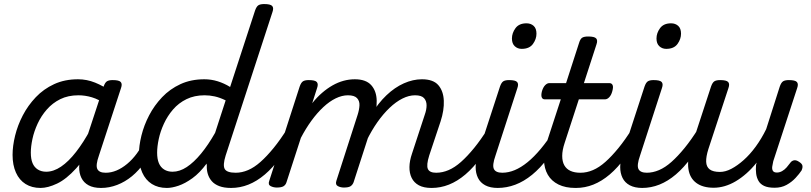

<svg xmlns="http://www.w3.org/2000/svg" viewBox="-20 -910 4002 947"><path d="M180 17Q137 17 106 -2.5Q75 -22 58.5 -59Q42 -96 42 -146Q42 -190 54.5 -241Q67 -292 92.5 -341Q118 -390 156.5 -430.5Q195 -471 247 -495Q299 -519 365 -519Q408 -519 449 -502.5Q490 -486 523 -461L509 -392Q467 -420 433.5 -430Q400 -440 367 -440Q316 -440 277.5 -421Q239 -402 211 -370Q183 -338 165.5 -300Q148 -262 140 -224.5Q132 -187 132 -157Q132 -126 140.5 -105.5Q149 -85 166.5 -74Q184 -63 208 -63Q244 -63 281 -88Q318 -113 355 -160.5Q392 -208 427 -273L449 -229Q405 -134 356 -80Q307 -26 261.5 -4.5Q216 17 180 17ZM478 17Q441 17 417 4Q393 -9 381.5 -32.5Q370 -56 370.5 -86.5Q371 -117 382 -152L491 -483Q498 -503 507.5 -509Q517 -515 536 -515Q567 -515 575.5 -505.5Q584 -496 577 -476L468 -143Q451 -95 460 -76.5Q469 -58 501 -58Q515 -58 521 -46.5Q527 -35 525 -20.5Q523 -6 511 5.5Q499 17 478 17Z M479 17Q465 17 458.5 5.5Q452 -6 454.5 -20.5Q457 -35 469 -46.5Q481 -58 502 -58Q528 -58 554.5 -69Q581 -80 607 -101.5Q633 -123 655 -153Q677 -183 694 -220Q699 -235 711.5 -234.5Q724 -234 733.5 -224.5Q743 -215 739 -201Q721 -150 693 -109.5Q665 -69 631 -41Q597 -13 558 2Q519 17 479 17Z M803 17Q760 17 729 -2.5Q698 -22 681.5 -59Q665 -96 665 -146Q665 -190 677.5 -241Q690 -292 715.5 -341Q741 -390 779.5 -430.5Q818 -471 870 -495Q922 -519 988 -519Q1022 -519 1054 -509Q1086 -499 1115 -481L1238 -858Q1245 -878 1254.5 -884Q1264 -890 1283 -890Q1314 -890 1322.5 -880.5Q1331 -871 1324 -851L1093 -143Q1078 -95 1088.5 -76.5Q1099 -58 1143 -58Q1155 -58 1160.5 -46.5Q1166 -35 1163.5 -20.5Q1161 -6 1150 5.5Q1139 17 1120 17Q1085 17 1061.5 8Q1038 -1 1024.5 -16.5Q1011 -32 1005 -52Q999 -72 1000 -93L999 -103Q965 -57 929 -31Q893 -5 860.5 6Q828 17 803 17ZM831 -63Q866 -63 901 -86Q936 -109 971.5 -152Q1007 -195 1041 -255L1093 -415Q1064 -429 1039 -434.5Q1014 -440 989 -440Q939 -440 900 -421Q861 -402 833.5 -370Q806 -338 788.5 -300Q771 -262 763 -224.5Q755 -187 755 -157Q755 -126 763.5 -105.5Q772 -85 789.5 -74Q807 -63 831 -63Z M1120 17Q1106 17 1099.5 5.5Q1093 -6 1095.5 -20.5Q1098 -35 1110 -46.5Q1122 -58 1143 -58Q1173 -58 1203.5 -71Q1234 -84 1265 -111.5Q1296 -139 1329.5 -180Q1363 -221 1398 -277Q1407 -290 1419 -289Q1431 -288 1437.5 -278.5Q1444 -269 1438 -257Q1402 -187 1364 -135Q1326 -83 1286.5 -49.5Q1247 -16 1205.5 0.5Q1164 17 1120 17Z M2108 17Q2070 17 2046 4Q2022 -9 2010.5 -32.5Q1999 -56 1999.5 -86.5Q2000 -117 2012 -152L2075 -344Q2084 -369 2084 -390.5Q2084 -412 2071.5 -426Q2059 -440 2027 -440Q1997 -440 1965 -424Q1933 -408 1901.5 -378Q1870 -348 1841.5 -307.5Q1813 -267 1789 -218L1753 -217Q1777 -288 1811 -344.5Q1845 -401 1886 -440Q1927 -479 1972 -499Q2017 -519 2061 -519Q2117 -519 2142 -490Q2167 -461 2169 -413.5Q2171 -366 2153 -311L2097 -143Q2082 -95 2090.5 -76.5Q2099 -58 2131 -58Q2145 -58 2151.5 -46.5Q2158 -35 2155 -20.5Q2152 -6 2140.5 5.5Q2129 17 2108 17ZM1345 15Q1329 15 1315 8Q1301 1 1308 -18L1458 -483Q1465 -503 1474.5 -509Q1484 -515 1503 -515Q1534 -515 1542.5 -505.5Q1551 -496 1544 -476L1520 -401Q1543 -430 1568.5 -452Q1594 -474 1620.5 -489Q1647 -504 1674.5 -511.5Q1702 -519 1730 -519Q1785 -519 1811 -490Q1837 -461 1838 -413.5Q1839 -366 1821 -311L1724 -11Q1719 2 1709 8.5Q1699 15 1676 15Q1660 15 1646.5 8Q1633 1 1639 -18L1744 -344Q1752 -369 1753 -390.5Q1754 -412 1741 -426Q1728 -440 1696 -440Q1667 -440 1636 -425Q1605 -410 1574.5 -381.5Q1544 -353 1516 -314.5Q1488 -276 1464 -230L1393 -11Q1389 2 1378.5 8.5Q1368 15 1345 15Z M2109 17Q2095 17 2088.5 5.5Q2082 -6 2084.5 -20.5Q2087 -35 2099 -46.5Q2111 -58 2132 -58Q2162 -58 2192.5 -71Q2223 -84 2254 -111.5Q2285 -139 2318.5 -180Q2352 -221 2387 -277Q2396 -290 2408 -289Q2420 -288 2426.5 -278.5Q2433 -269 2427 -257Q2391 -187 2353 -135Q2315 -83 2275.5 -49.5Q2236 -16 2194.5 0.5Q2153 17 2109 17Z M2435 17Q2398 17 2373.5 4Q2349 -9 2337.5 -32.5Q2326 -56 2326 -86Q2326 -116 2338 -152L2446 -483Q2453 -503 2462.5 -509Q2472 -515 2491 -515Q2522 -515 2530.5 -505.5Q2539 -496 2532 -476L2424 -143Q2407 -95 2416 -76.5Q2425 -58 2458 -58Q2472 -58 2478 -46.5Q2484 -35 2481.5 -20.5Q2479 -6 2467.5 5.5Q2456 17 2435 17ZM2553 -669Q2533 -669 2519 -682Q2505 -695 2505 -720Q2505 -747 2522.5 -771Q2540 -795 2577 -795Q2598 -795 2612 -782.5Q2626 -770 2626 -744Q2626 -717 2608.5 -693Q2591 -669 2553 -669Z M2434 17Q2420 17 2413.5 5.5Q2407 -6 2409.5 -20.5Q2412 -35 2424 -46.5Q2436 -58 2457 -58Q2488 -58 2519 -71Q2550 -84 2582 -110Q2614 -136 2647 -175.5Q2680 -215 2714 -268Q2723 -282 2734.5 -281Q2746 -280 2753 -270.5Q2760 -261 2755 -249Q2720 -181 2682.5 -131Q2645 -81 2604.5 -48Q2564 -15 2521.5 1Q2479 17 2434 17Z M2818 17Q2769 17 2734.5 0Q2700 -17 2682 -48Q2664 -79 2663 -121.5Q2662 -164 2679 -215L2746 -420H2667Q2656 -420 2652 -430Q2648 -440 2653 -460Q2659 -480 2669 -490Q2679 -500 2689 -500H2772L2836 -698Q2842 -718 2851.5 -724Q2861 -730 2881 -730Q2912 -730 2920.5 -720.5Q2929 -711 2922 -691L2860 -500H2986Q2997 -500 3001.5 -490.5Q3006 -481 3000 -460Q2995 -441 2985 -430.5Q2975 -420 2964 -420H2835L2765 -205Q2753 -169 2753 -141Q2753 -113 2763.5 -94.5Q2774 -76 2794 -67Q2814 -58 2842 -58Q2856 -58 2861.5 -46.5Q2867 -35 2865 -20.5Q2863 -6 2851 5.5Q2839 17 2818 17Z M2821 17Q2807 17 2800.5 5.5Q2794 -6 2796.5 -20.5Q2799 -35 2811 -46.5Q2823 -58 2844 -58Q2874 -58 2904.5 -71Q2935 -84 2966 -111.5Q2997 -139 3030.5 -180Q3064 -221 3099 -277Q3108 -290 3120 -289Q3132 -288 3138.5 -278.5Q3145 -269 3139 -257Q3103 -187 3065 -135Q3027 -83 2987.5 -49.5Q2948 -16 2906.5 0.5Q2865 17 2821 17Z M3148 17Q3111 17 3086.5 4Q3062 -9 3050.5 -32.5Q3039 -56 3039 -86Q3039 -116 3051 -152L3159 -483Q3166 -503 3175.5 -509Q3185 -515 3204 -515Q3235 -515 3243.5 -505.5Q3252 -496 3245 -476L3137 -143Q3120 -95 3129 -76.5Q3138 -58 3171 -58Q3185 -58 3191 -46.5Q3197 -35 3194.5 -20.5Q3192 -6 3180.5 5.5Q3169 17 3148 17ZM3266 -669Q3246 -669 3232 -682Q3218 -695 3218 -720Q3218 -747 3235.5 -771Q3253 -795 3290 -795Q3311 -795 3325 -782.5Q3339 -770 3339 -744Q3339 -717 3321.5 -693Q3304 -669 3266 -669Z M3147 17Q3133 17 3126.5 5.5Q3120 -6 3122.5 -20.5Q3125 -35 3137 -46.5Q3149 -58 3170 -58Q3200 -58 3230.5 -71Q3261 -84 3292 -111.5Q3323 -139 3356.5 -180Q3390 -221 3425 -277Q3434 -290 3446 -289Q3458 -288 3464.5 -278.5Q3471 -269 3465 -257Q3429 -187 3391 -135Q3353 -83 3313.5 -49.5Q3274 -16 3232.5 0.5Q3191 17 3147 17Z M3500 16Q3446 16 3414 -8Q3382 -32 3375.5 -76.5Q3369 -121 3388 -181L3487 -483Q3494 -503 3503.5 -509Q3513 -515 3532 -515Q3563 -515 3571.5 -505.5Q3580 -496 3573 -476L3474 -175Q3462 -137 3463 -112Q3464 -87 3480.5 -74.5Q3497 -62 3531 -62Q3558 -62 3587.5 -77.5Q3617 -93 3648 -120.5Q3679 -148 3707.5 -187Q3736 -226 3759 -273L3826 -483Q3833 -503 3842.5 -509Q3852 -515 3871 -515Q3902 -515 3910.5 -505.5Q3919 -496 3912 -476L3794 -115Q3791 -102 3789 -89Q3787 -76 3792 -67.5Q3797 -59 3812 -59Q3825 -59 3837.5 -66Q3850 -73 3860 -84.5Q3870 -96 3878 -107Q3884 -116 3895 -119Q3906 -122 3921 -112Q3937 -102 3938 -91.5Q3939 -81 3934 -70Q3923 -53 3904 -32.5Q3885 -12 3859.5 2Q3834 16 3801 16Q3768 16 3749 7Q3730 -2 3721 -18Q3712 -34 3709.5 -54Q3707 -74 3709 -96L3712 -108Q3688 -78 3662 -55Q3636 -32 3609 -16Q3582 0 3554.5 8Q3527 16 3500 16Z"/></svg>

Font: Playwrite DK Loopet
Style: Regular
Weight: 400
Designer: Veronika Burian, José Scaglione
Foundry: TypeTogether
Version: Version 1.002